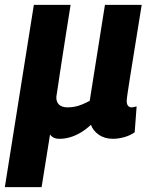

<svg xmlns="http://www.w3.org/2000/svg" viewBox="-49 -564 619 794"><path d="M-29 210 91 -544H243Q232 -477 224 -424.5Q216 -372 209.5 -331.5Q203 -291 198.5 -260Q194 -229 190.5 -206Q187 -183 184 -164Q183 -143 195 -131.5Q207 -120 231 -120Q246 -120 261 -123Q276 -126 291.5 -132.5Q307 -139 322 -147L385 -544H537Q519 -431 507 -358Q495 -285 488.5 -243Q482 -201 479 -181Q476 -161 475.5 -155Q475 -149 475 -147Q475 -133 480.5 -126.5Q486 -120 495 -120Q498 -120 503.5 -121Q509 -122 516 -124L508 -17Q490 -4 465.5 3Q441 10 418 10Q384 10 360 -6.5Q336 -23 327 -48Q306 -28 283.5 -15Q261 -2 239.5 4Q218 10 197 10Q183 10 173.5 5.5Q164 1 158 -8L123 210Z"/></svg>

Font: Georama ExtraCondensed Thin
Style: Bold Italic
Weight: 700
Italic angle: -9°
Version: Version 1.001